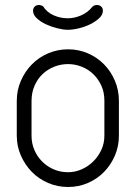

<svg xmlns="http://www.w3.org/2000/svg" viewBox="-20 -747 542 767"><path d="M251 -674Q278 -674 305 -686Q332 -698 349 -720Q356 -727 368 -727Q377 -727 384 -721Q391 -715 391 -704Q391 -688 376.5 -674.5Q362 -661 341 -650.5Q320 -640 295.5 -634Q271 -628 251 -628Q233 -628 209 -634Q185 -640 163.5 -650Q142 -660 127 -674Q112 -688 112 -704Q112 -714 118.5 -720.5Q125 -727 135 -727Q140 -727 144.5 -725.5Q149 -724 152 -722Q167 -698 194 -686Q221 -674 251 -674ZM47 -344Q47 -387 63.5 -424.5Q80 -462 107.5 -490Q135 -518 172.5 -534Q210 -550 252 -550Q294 -550 331 -534Q368 -518 395.5 -490Q423 -462 439 -424.5Q455 -387 455 -344V-205Q455 -163 439 -125.5Q423 -88 395.5 -60Q368 -32 331 -16Q294 0 252 0Q210 0 172.5 -16Q135 -32 107.5 -60Q80 -88 63.5 -125.5Q47 -163 47 -205ZM106 -205Q106 -174 117.5 -147.5Q129 -121 148.5 -101.5Q168 -82 194.5 -70.5Q221 -59 252 -59Q280 -59 306 -70.5Q332 -82 352 -101.5Q372 -121 384.5 -147.5Q397 -174 397 -205V-345Q397 -378 385 -404.5Q373 -431 353 -450.5Q333 -470 306.5 -480.5Q280 -491 252 -491Q223 -491 196.5 -480.5Q170 -470 150 -451Q130 -432 118 -404.5Q106 -377 106 -344Z"/></svg>

Font: VDS
Style: Thin
Weight: 100
Width: 0
Designer: artmaker
Foundry: artmaker
Version: Version 1.000 2012 initial release